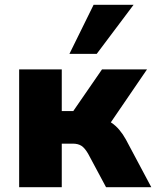

<svg xmlns="http://www.w3.org/2000/svg" viewBox="-20 -782 652 802"><path d="M60 0V-492H238V-318H286L406 -492H594L443 -271Q463 -258 478.5 -239.5Q494 -221 506 -199L612 0H423L348 -140Q334 -164 320 -173Q306 -182 284 -182H238V0ZM270 -557 371 -762H538L384 -557Z"/></svg>

Font: Nunito Sans Black
Style: Regular
Weight: 900
Designer: Vernon Adams
Foundry: Vernon Adams
Version: Version 3.006; ttfautohint (v1.8.3)